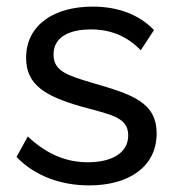

<svg xmlns="http://www.w3.org/2000/svg" viewBox="-20 -551 528 581"><path d="M250 10C372 10 454 -48 454 -147C454 -243 377 -266 260 -300C183 -323 142 -336 142 -386C142 -445 200 -462 255 -462C316 -462 365 -441 406 -399L446 -460C401 -507 337 -531 260 -531C143 -531 59 -475 59 -376C59 -294 117 -260 225 -229C313 -204 368 -198 368 -141C368 -88 318 -60 246 -60C183 -60 124 -82 64 -138L30 -76C85 -19 163 10 250 10Z"/></svg>

Font: FIGSv2-sans-serif Medium
Style: Regular
Weight: 500
Designer: Matt McInerney, Pablo Impallari, Rodrigo Fuenzalida,Mirko Velimirovic
Foundry: Matt McInerney, Pablo Impallari, Rodrigo Fuenzalida
Version: Version 4.021;hotconv 1.0.109;makeotfexe 2.5.65596